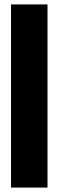

<svg xmlns="http://www.w3.org/2000/svg" viewBox="-20 -851 266 871"><path d="M30 0V-831H195.5V0Z"/></svg>

Font: Merriweather 144pt Black
Style: Regular
Weight: 900
Version: Version 2.100